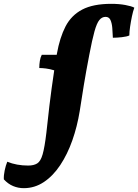

<svg xmlns="http://www.w3.org/2000/svg" viewBox="-173 -734 721 1002"><path d="M45 -448H123L124 -454Q139 -538 169 -596Q199 -654 256 -684Q313 -714 408 -714Q448 -714 480.5 -708Q513 -702 528 -694Q521 -675 515.5 -648.5Q510 -622 506 -595Q502 -568 502 -549Q490 -543 463.5 -540Q437 -537 416 -537Q415 -563 413 -588Q411 -613 403.5 -629.5Q396 -646 378 -646Q359 -646 345.5 -629.5Q332 -613 320 -570Q308 -527 293 -448Q276 -360 264.5 -290Q253 -220 243 -154Q230 -74 204.5 -1.5Q179 71 141.5 127.5Q104 184 56 216Q8 248 -49 248Q-78 248 -104.5 237Q-131 226 -153 202Q-154 181 -148.5 155Q-143 129 -135 110Q-111 120 -83.5 125Q-56 130 -26 130Q3 130 21 119Q39 108 49.5 71.5Q60 35 69 -41Q75 -100 85 -183.5Q95 -267 110 -367Q87 -374 67 -376.5Q47 -379 32 -379Q32 -398 35 -416.5Q38 -435 45 -448Z"/></svg>

Font: Vollkorn ExtraBold
Style: Italic
Weight: 800
Italic angle: -11°
Designer: Friedrich Althausen
Foundry: Friedrich Althausen
Version: Version 5.000; ttfautohint (v1.8.3)